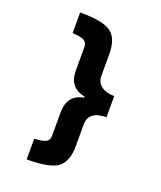

<svg xmlns="http://www.w3.org/2000/svg" viewBox="-160 -824 919 1093"><g transform="rotate(20 300.0 -278.0)"><path d="M134 -723V-598Q181 -596 202.5 -585.5Q224 -575 224 -544V-403Q224 -301 322 -281V-275Q224 -259 224 -149V-12Q224 22 199 31Q174 40 134 42V167Q280 167 325.5 128Q371 89 371 2V-129Q371 -214 479 -214V-342Q430 -342 400.5 -364Q371 -386 371 -426V-558Q371 -653 320.5 -688.5Q270 -724 134 -723Z"/></g></svg>

Font: Noto Sans Mono Extra
Style: Regular
Weight: 800
Designer: Monotype Design Team
Foundry: Monotype Imaging Inc.
Version: Version 1.900